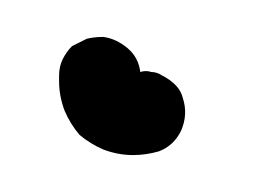

<svg xmlns="http://www.w3.org/2000/svg" viewBox="-20 -309 144 104"><path d="M68 -268Q72 -266 75 -263Q78 -260 79 -256Q82 -247 78 -238Q74 -230 66 -227Q59 -225 52 -225Q44 -225 36 -228Q29 -231 23 -236Q18 -242 15 -249Q12 -257 12 -265Q12 -267 12 -268Q12 -273 14 -277Q16 -281 19 -284Q23 -286 27 -288Q31 -289 36 -289Q43 -288 49 -283Q55 -278 56 -270Q59 -271 62 -270Q65 -270 68 -268Z"/></svg>

Font: FRB American Cursive Guidelines Dashed Extrabold
Style: Bold Italic
Weight: 800
Italic angle: -25°
Version: Version 2.0;Modular Font Editor K font №1